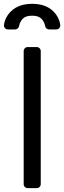

<svg xmlns="http://www.w3.org/2000/svg" viewBox="-34 -970 331 990"><path d="M88.1 -21V-706.7Q88.1 -715.2 94.1 -721.2Q100.1 -727.3 109 -727.3H155.5Q164.1 -727.3 170.1 -721.2Q176.1 -715.2 176.1 -706.7V-21Q176.1 -12.1 170.1 -6Q164.1 0 155.5 0H109Q100.1 0 94.1 -6Q88.1 -12.1 88.1 -21ZM64.3 -835.2Q67.5 -852.6 78.1 -867.5Q94.1 -889.2 132.1 -889.2Q168.3 -889.2 184.3 -867.9Q195.7 -853.3 198.9 -835.2Q200.3 -827.8 206 -823Q211.6 -818.2 219.5 -818.2H256Q265.6 -818.2 271.8 -825.5Q278.1 -832.7 276.6 -842Q270.2 -883.5 239.3 -913Q200.3 -950.3 132.1 -950.3Q63.9 -950.3 24.1 -913Q-7.1 -883.2 -13.5 -842Q-13.8 -840.9 -13.8 -838.4Q-13.8 -830.3 -7.8 -824.2Q-1.8 -818.2 6.7 -818.2H43.7Q51.1 -818.2 56.8 -823Q62.5 -827.8 64.3 -835.2Z"/></svg>

Font: DeltaSans
Style: Regular
Weight: 400
Designer: Rasmus Andersson
Foundry: rsms
Version: Version 3.012